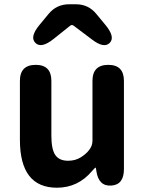

<svg xmlns="http://www.w3.org/2000/svg" viewBox="-20 -863 677 897"><path d="M246 14Q73 14 73 -210V-485Q73 -560 147 -560Q220 -560 220 -485V-229Q220 -165 238.5 -138.5Q257 -112 298 -112Q332 -112 357.5 -128Q383 -144 397 -163Q412 -182 412 -206V-485Q412 -560 486 -560Q559 -560 559 -485V-73Q559 0 500 4Q440 8 430 -65L429 -72Q428 -80 426 -80Q424 -80 411 -65Q345 14 246 14ZM229 -680Q172 -635 145 -663Q118 -690 164 -746L207 -798Q244 -843 303 -843H335Q393 -843 430 -798L473 -746Q519 -690 493 -663Q466 -635 409 -679L324 -743Q316 -749 308 -743Z"/></svg>

Font: Resource Han Rounded KR
Style: Bold
Weight: 700
Designer: Cyano Hao (round all glyphs); Ryoko NISHIZUKA 西塚涼子 (kana, bopomofo & ideographs); Paul D. Hunt (Latin, Greek & Cyrillic)
Foundry: Cyano Hao
Version: 0.990